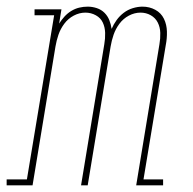

<svg xmlns="http://www.w3.org/2000/svg" viewBox="-60 -558 580 578"><path d="M-40 0V-18H21L103 -512H44V-530H125L118 -487Q125 -498 134 -508Q143 -518 154.5 -525Q166 -532 178.5 -535Q191 -538 204 -538Q218 -538 231.5 -533.5Q245 -529 254.5 -519.5Q264 -510 269 -497.5Q274 -485 276 -471Q282 -485 291 -497.5Q300 -510 312.5 -519.5Q325 -529 340 -533.5Q355 -538 369 -538Q390 -538 407.5 -528.5Q425 -519 433.5 -501.5Q442 -484 442.5 -463Q443 -442 439 -422L372 -18H431V0H350L420 -425Q423 -442 422.5 -459Q422 -476 415 -490Q408 -504 394 -512Q380 -520 363 -520Q345 -520 328 -511Q311 -502 299.5 -486.5Q288 -471 282 -453.5Q276 -436 273 -418L204 0H184L254 -425Q257 -442 256.5 -459Q256 -476 249.5 -490Q243 -504 228.5 -512Q214 -520 197 -520Q179 -520 162 -511Q145 -502 133.5 -486.5Q122 -471 116 -453.5Q110 -436 107 -418L38 0Z"/></svg>

Font: Iosevka Slab Thin Oblique
Style: Regular
Weight: 100
Italic angle: -9°
Monospace: yes
Designer: Belleve Invis
Foundry: Belleve Invis
Version: Version 11.1.0; ttfautohint (v1.8.3)